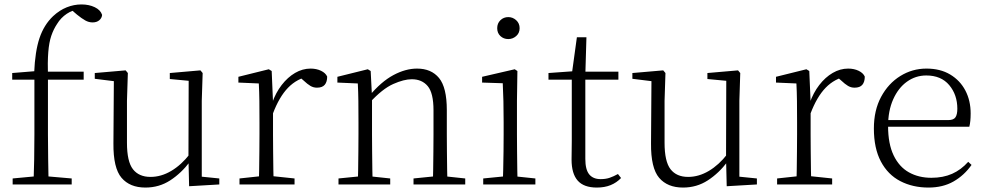

<svg xmlns="http://www.w3.org/2000/svg" viewBox="-20 -831 4441 865"><path d="M37 0V-27L154 -38H176L303 -27V0ZM131 0Q133 -56 134 -113Q135 -170 135 -226V-472H35V-502L158 -512L134 -500V-504Q138 -600 158 -659.5Q178 -719 219 -758Q248 -785 280.5 -798Q313 -811 347 -811Q381 -811 407 -798.5Q433 -786 440 -764Q439 -750 427.5 -740Q416 -730 397 -730Q380 -730 364 -739Q348 -748 327 -765L299 -789V-798H338V-789Q308 -787 281 -769Q254 -751 237 -723Q221 -699 211 -669.5Q201 -640 197.5 -596Q194 -552 196 -485V-226Q196 -170 197 -113Q198 -56 199 0ZM166 -472V-508H357V-472Z M635 14Q565 14 527.5 -30Q490 -74 491 -185L493 -478L512 -463L407 -476V-502L546 -514L556 -502L552 -377V-188Q552 -103 579 -68.5Q606 -34 658 -34Q706 -34 751.5 -61Q797 -88 835 -137L854 -103H836Q797 -51 747 -18.5Q697 14 635 14ZM832 8 829 -116V-117L830 -467L745 -475V-502L883 -514L893 -502L889 -377V-35L968 -27V0Z M1059 0V-27L1170 -39H1193L1307 -27V0ZM1146 0Q1147 -24 1147.5 -64.5Q1148 -105 1148.5 -149Q1149 -193 1149 -226V-281Q1149 -333 1148.5 -375.5Q1148 -418 1146 -455L1054 -459V-485L1191 -519L1204 -511L1210 -371V-370V-226Q1210 -193 1210.5 -149Q1211 -105 1211.5 -64.5Q1212 -24 1213 0ZM1209 -318 1192 -367H1206Q1222 -413 1249 -448Q1276 -483 1309.5 -502.5Q1343 -522 1379 -522Q1406 -522 1426.5 -512Q1447 -502 1454 -486Q1454 -462 1443 -449Q1432 -436 1408 -436Q1392 -436 1378.5 -444Q1365 -452 1348 -468L1325 -488H1374Q1318 -477 1278 -436Q1238 -395 1209 -318Z M1505 0V-27L1615 -38H1635L1738 -27V0ZM1592 0Q1593 -24 1593.5 -64.5Q1594 -105 1594.5 -149Q1595 -193 1595 -226V-281Q1595 -333 1594.5 -375.5Q1594 -418 1592 -455L1500 -459V-485L1637 -519L1650 -511L1656 -393V-392V-226Q1656 -193 1656.5 -149Q1657 -105 1657.5 -64.5Q1658 -24 1659 0ZM1843 0V-27L1952 -38H1973L2076 -27V0ZM1930 0Q1931 -24 1931.5 -64Q1932 -104 1932.5 -148Q1933 -192 1933 -226V-334Q1933 -412 1907 -443Q1881 -474 1835 -474Q1800 -474 1751.5 -452.5Q1703 -431 1645 -368L1635 -398H1643Q1697 -463 1752 -492.5Q1807 -522 1859 -522Q1923 -522 1958 -479.5Q1993 -437 1993 -335V-226Q1993 -192 1993.5 -148Q1994 -104 1994.5 -64Q1995 -24 1996 0Z M2157 0V-27L2268 -38H2287L2392 -27V0ZM2245 0Q2246 -24 2247 -64.5Q2248 -105 2248.5 -149Q2249 -193 2249 -226V-281Q2249 -332 2248 -375Q2247 -418 2245 -456L2152 -459V-485L2299 -519L2311 -511L2309 -377V-226Q2309 -193 2309.5 -149Q2310 -105 2310.5 -64.5Q2311 -24 2312 0ZM2270 -655Q2249 -655 2234.5 -668.5Q2220 -682 2220 -704Q2220 -726 2234.5 -740Q2249 -754 2270 -754Q2290 -754 2305.5 -740Q2321 -726 2321 -704Q2321 -682 2305.5 -668.5Q2290 -655 2270 -655Z M2586 -472V-508H2766V-472ZM2669 14Q2610 14 2582.5 -17.5Q2555 -49 2555 -112Q2555 -135 2555.5 -152.5Q2556 -170 2556 -196V-472H2451V-502L2576 -511L2556 -496L2579 -663H2622L2617 -493V-481V-115Q2617 -67 2634.5 -45.5Q2652 -24 2686 -24Q2709 -24 2726.5 -30Q2744 -36 2764 -47L2778 -29Q2758 -8 2731 3Q2704 14 2669 14Z M3057 14Q2987 14 2949.5 -30Q2912 -74 2913 -185L2915 -478L2934 -463L2829 -476V-502L2968 -514L2978 -502L2974 -377V-188Q2974 -103 3001 -68.5Q3028 -34 3080 -34Q3128 -34 3173.5 -61Q3219 -88 3257 -137L3276 -103H3258Q3219 -51 3169 -18.5Q3119 14 3057 14ZM3254 8 3251 -116V-117L3252 -467L3167 -475V-502L3305 -514L3315 -502L3311 -377V-35L3390 -27V0Z M3481 0V-27L3592 -39H3615L3729 -27V0ZM3568 0Q3569 -24 3569.5 -64.5Q3570 -105 3570.5 -149Q3571 -193 3571 -226V-281Q3571 -333 3570.5 -375.5Q3570 -418 3568 -455L3476 -459V-485L3613 -519L3626 -511L3632 -371V-370V-226Q3632 -193 3632.5 -149Q3633 -105 3633.5 -64.5Q3634 -24 3635 0ZM3631 -318 3614 -367H3628Q3644 -413 3671 -448Q3698 -483 3731.5 -502.5Q3765 -522 3801 -522Q3828 -522 3848.5 -512Q3869 -502 3876 -486Q3876 -462 3865 -449Q3854 -436 3830 -436Q3814 -436 3800.5 -444Q3787 -452 3770 -468L3747 -488H3796Q3740 -477 3700 -436Q3660 -395 3631 -318Z M4163 14Q4092 14 4036 -15Q3980 -44 3948.5 -103.5Q3917 -163 3917 -252Q3917 -334 3949.5 -394.5Q3982 -455 4036 -488.5Q4090 -522 4154 -522Q4216 -522 4260.5 -495.5Q4305 -469 4329 -423.5Q4353 -378 4353 -320Q4353 -283 4347 -260H3947V-290H4252Q4276 -290 4284.5 -302.5Q4293 -315 4293 -341Q4293 -404 4256.5 -447.5Q4220 -491 4153 -491Q4105 -491 4066 -463Q4027 -435 4004 -383.5Q3981 -332 3981 -263Q3981 -183 4006 -131Q4031 -79 4075 -54.5Q4119 -30 4176 -30Q4229 -30 4269.5 -48Q4310 -66 4342 -102L4357 -88Q4324 -41 4276 -13.5Q4228 14 4163 14Z"/></svg>

Font: Noto Serif KR ExtraLight
Style: Regular
Weight: 200
Designer: Ryoko NISHIZUKA 西塚涼子 (kana & ideographs); Frank Grießhammer (Latin, Greek & Cyrillic); Wenlong ZHANG 张文龙 (bopomofo); San
Foundry: Adobe
Version: Version 2.002-H1;hotconv 1.1.0;makeotfexe 2.6.0